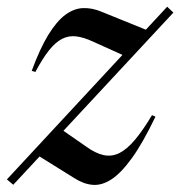

<svg xmlns="http://www.w3.org/2000/svg" viewBox="-48 -526 523 557"><path d="M-28 -5.5 437 -506.5 455 -489.5 -9.5 10ZM54.5 -317 44 -320.5Q68 -385.5 92.2 -425Q116.5 -464.5 141.5 -483Q166.5 -501.5 192.8 -502.5Q219 -503.5 246.5 -492L389.5 -434L325.5 -358.5L222.5 -405Q194.5 -418 172.8 -420.5Q151 -423 132 -413.2Q113 -403.5 94.2 -380Q75.5 -356.5 54.5 -317ZM168 -9 55.5 -79 124.5 -154.5 201 -101.5Q229 -81 252.8 -76Q276.5 -71 298.8 -82.2Q321 -93.5 344 -121Q367 -148.5 393 -192L403 -187.5Q366.5 -111.5 334.8 -67.5Q303 -23.5 275 -5.5Q247 12.5 220.8 10.2Q194.5 8 168 -9Z"/></svg>

Font: Newsreader 60pt Medium
Style: Italic
Weight: 500
Italic angle: -17°
Designer: Hugues Gentile
Foundry: Production Type
Version: Version 1.003